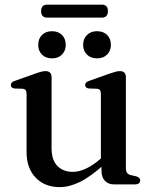

<svg xmlns="http://www.w3.org/2000/svg" viewBox="-20 -774 646 806"><path d="M406 -58V-90.5L403.5 -93.5V-379Q403.5 -390.5 399.8 -395.5Q396 -400.5 387 -401.5L353 -402.5Q344.5 -404 341 -407.5Q337.5 -411 337.5 -417Q337.5 -423.5 341.8 -427.8Q346 -432 357 -435.5L440 -465Q455.5 -470.5 465.5 -473Q475.5 -475.5 483.5 -475.5Q496 -475.5 502.2 -468.8Q508.5 -462 508.5 -450V-68.5Q508.5 -55 513.5 -48.2Q518.5 -41.5 528.5 -39L551 -34Q560 -31.5 564.2 -27.2Q568.5 -23 568.5 -16.5Q568.5 -9 563 -4.5Q557.5 0 546 0H457.5Q434.5 0 420.2 -15.2Q406 -30.5 406 -58ZM91.5 -136V-379Q91.5 -390.5 87.8 -395.5Q84 -400.5 75 -401.5L41 -402.5Q32.5 -404 29 -407.5Q25.5 -411 25.5 -417Q25.5 -423.5 29.8 -427.8Q34 -432 45 -435.5L128 -465Q144.5 -471 154.2 -473.2Q164 -475.5 170.5 -475.5Q184 -475.5 190.2 -468.8Q196.5 -462 196.5 -450V-152Q196.5 -102 221 -77.2Q245.5 -52.5 285.5 -52.5Q310.5 -52.5 339 -65.2Q367.5 -78 400.5 -106L422 -124L441 -104.5L419.5 -85.5Q360 -32 315.5 -10.2Q271 11.5 230.5 11.5Q168 11.5 129.8 -28.2Q91.5 -68 91.5 -136ZM198.5 -529Q172 -529 156.2 -544.8Q140.5 -560.5 140.5 -585.5Q140.5 -611.5 156.2 -627.2Q172 -643 198.5 -643Q224.5 -643 240.2 -627.2Q256 -611.5 256 -585.5Q256 -561 240.2 -545Q224.5 -529 198.5 -529ZM387 -529Q361 -529 345 -544.8Q329 -560.5 329 -586Q329 -611 345 -627Q361 -643 387 -643Q414 -643 429.8 -627.2Q445.5 -611.5 445.5 -585.5Q445.5 -561 429.8 -545Q414 -529 387 -529ZM152.5 -727Q152.5 -741 159.2 -747.8Q166 -754.5 178 -754.5H407.5Q419.5 -754.5 426.2 -748Q433 -741.5 433 -727Q433 -713 426.2 -706.5Q419.5 -700 407.5 -700H178Q166 -700 159.2 -706.8Q152.5 -713.5 152.5 -727Z"/></svg>

Font: Fraunces Wonky
Style: Regular
Weight: 400
Version: Version 1.000;[b76b70a41]